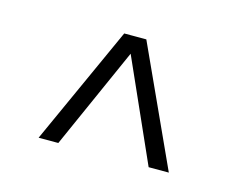

<svg xmlns="http://www.w3.org/2000/svg" viewBox="-50 -819 480 386"><g transform="rotate(15 190.0 -626.5)"><path d="M55 -503 167 -750H213L326 -503H284L190 -714L96 -503Z"/></g></svg>

Font: Saira UltraCondensed ExtraLight
Style: Regular
Weight: 250
Width: 1
Designer: Hector Gatti with collaboration of the Omnibus-Type team
Foundry: Omnibus-Type
Version: Version 1.101